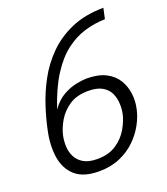

<svg xmlns="http://www.w3.org/2000/svg" viewBox="-128 -767 751 866"><g transform="rotate(-20 247.5 -333.5)"><path d="M45 -248Q55 -296 73.5 -353Q92 -410 122.5 -466.5Q153 -523 200 -570.5Q247 -618 313 -647Q379 -676 469 -677L458 -626Q409 -625 361 -611Q313 -597 268.5 -563.5Q224 -530 185.5 -470Q147 -410 116 -317Q143 -355 175.5 -373Q208 -391 238.5 -397Q269 -403 288 -403Q344 -403 380 -384.5Q416 -366 434.5 -335.5Q453 -305 457.5 -268.5Q462 -232 454 -197Q447 -162 427 -125.5Q407 -89 375.5 -58.5Q344 -28 300 -9Q256 10 200 10Q125 10 86 -24.5Q47 -59 38 -117.5Q29 -176 45 -248ZM101 -197Q96 -173 97 -146.5Q98 -120 109.5 -97Q121 -74 145.5 -59.5Q170 -45 211 -45Q266 -45 302.5 -69.5Q339 -94 359.5 -129.5Q380 -165 387 -197Q392 -221 390.5 -247.5Q389 -274 378 -297Q367 -320 342 -334Q317 -348 276 -348Q221 -348 185 -324Q149 -300 128.5 -265Q108 -230 101 -197Z"/></g></svg>

Font: Epunda Slab Light
Style: Italic
Weight: 300
Italic angle: -12°
Designer: Simon Atzbach
Foundry: typofactur
Version: Version 1.102